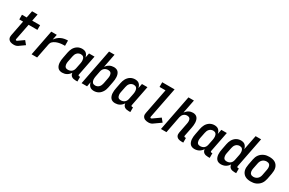

<svg xmlns="http://www.w3.org/2000/svg" viewBox="153 -2092 5194 3456"><g transform="rotate(30 2750.0 -364.0)"><path d="M253 12Q234 12 216 9.5Q198 7 182.5 0.5Q167 -6 154 -17.5Q141 -29 134 -44.5Q127 -60 126 -78Q125 -96 129 -114L191 -433H112V-530H210L238 -675H353L325 -530H489V-433H306L240 -96Q239 -89 242.5 -82.5Q246 -76 253 -76Q258 -76 263 -77Q268 -78 272 -81L390 -164L449 -92L332 -9Q322 -3 312.5 1Q303 5 293 7.5Q283 10 272.5 11Q262 12 253 12Z M618 0 721 -530H836L814 -419Q834 -450 863 -475Q892 -500 925.5 -515Q959 -530 993.5 -536Q1028 -542 1062 -542L1063 -433Q1047 -433 1032 -432.5Q1017 -432 1001 -431Q985 -430 969.5 -427.5Q954 -425 938.5 -421.5Q923 -418 907.5 -413Q892 -408 877 -401Q862 -394 848 -385Q834 -376 822 -364Q810 -352 803 -337.5Q796 -323 793 -307L733 0Z M1257 12Q1229 12 1204.5 3Q1180 -6 1164 -25.5Q1148 -45 1140 -70Q1132 -95 1130.5 -122Q1129 -149 1131.5 -176.5Q1134 -204 1140 -231L1163 -351Q1168 -375 1175.5 -398.5Q1183 -422 1195.5 -444Q1208 -466 1226 -485Q1244 -504 1266 -517Q1288 -530 1312 -536Q1336 -542 1359 -542Q1384 -542 1407 -535.5Q1430 -529 1446.5 -513.5Q1463 -498 1473 -477.5Q1483 -457 1487 -434L1506 -530H1620L1538 -111Q1537 -106 1537.5 -101Q1538 -96 1541 -92Q1544 -88 1549 -86.5Q1554 -85 1559 -85H1577V12H1540Q1517 12 1496 7.5Q1475 3 1458 -8Q1441 -19 1431 -38Q1421 -57 1420 -79Q1407 -58 1388.5 -40Q1370 -22 1349 -10.5Q1328 1 1304 6.5Q1280 12 1257 12ZM1321 -85Q1341 -85 1361.5 -91Q1382 -97 1398.5 -110.5Q1415 -124 1424.5 -143Q1434 -162 1438 -182L1462 -302Q1465 -318 1466 -334.5Q1467 -351 1465.5 -367Q1464 -383 1459 -397.5Q1454 -412 1444 -423.5Q1434 -435 1419 -440Q1404 -445 1388 -445Q1367 -445 1346 -436.5Q1325 -428 1309.5 -411Q1294 -394 1286 -374Q1278 -354 1274 -333L1250 -213Q1247 -198 1246 -183Q1245 -168 1247 -153.5Q1249 -139 1254 -125.5Q1259 -112 1268.5 -102.5Q1278 -93 1292 -89Q1306 -85 1321 -85Z M1917 12Q1892 12 1869.5 5.5Q1847 -1 1830.5 -16.5Q1814 -32 1804 -52.5Q1794 -73 1789 -96L1771 0H1657L1801 -740H1915L1860 -457Q1874 -477 1892 -493.5Q1910 -510 1931 -521Q1952 -532 1974.5 -537Q1997 -542 2019 -542Q2047 -542 2072 -533Q2097 -524 2113 -504.5Q2129 -485 2136.5 -460Q2144 -435 2146 -408Q2148 -381 2145 -353.5Q2142 -326 2137 -299L2114 -179Q2109 -155 2101.5 -131.5Q2094 -108 2081 -86Q2068 -64 2050.5 -45Q2033 -26 2011 -13Q1989 0 1964.5 6Q1940 12 1917 12ZM1888 -85Q1909 -85 1930.5 -93.5Q1952 -102 1967 -119Q1982 -136 1990.5 -156Q1999 -176 2003 -197L2026 -317Q2029 -332 2030 -347Q2031 -362 2029.5 -376.5Q2028 -391 2023 -404.5Q2018 -418 2008.5 -427.5Q1999 -437 1984.5 -441Q1970 -445 1955 -445Q1935 -445 1915 -439Q1895 -433 1878.5 -419.5Q1862 -406 1852 -387Q1842 -368 1838 -348L1815 -228Q1812 -212 1811 -195.5Q1810 -179 1811 -163Q1812 -147 1817.5 -132.5Q1823 -118 1832.5 -106.5Q1842 -95 1857 -90Q1872 -85 1888 -85Z M2357 12Q2329 12 2304.5 3Q2280 -6 2264 -25.5Q2248 -45 2240 -70Q2232 -95 2230.5 -122Q2229 -149 2231.5 -176.5Q2234 -204 2240 -231L2263 -351Q2268 -375 2275.5 -398.5Q2283 -422 2295.5 -444Q2308 -466 2326 -485Q2344 -504 2366 -517Q2388 -530 2412 -536Q2436 -542 2459 -542Q2484 -542 2507 -535.5Q2530 -529 2546.5 -513.5Q2563 -498 2573 -477.5Q2583 -457 2587 -434L2606 -530H2720L2638 -111Q2637 -106 2637.5 -101Q2638 -96 2641 -92Q2644 -88 2649 -86.5Q2654 -85 2659 -85H2677V12H2640Q2617 12 2596 7.5Q2575 3 2558 -8Q2541 -19 2531 -38Q2521 -57 2520 -79Q2507 -58 2488.5 -40Q2470 -22 2449 -10.5Q2428 1 2404 6.5Q2380 12 2357 12ZM2421 -85Q2441 -85 2461.5 -91Q2482 -97 2498.5 -110.5Q2515 -124 2524.5 -143Q2534 -162 2538 -182L2562 -302Q2565 -318 2566 -334.5Q2567 -351 2565.5 -367Q2564 -383 2559 -397.5Q2554 -412 2544 -423.5Q2534 -435 2519 -440Q2504 -445 2488 -445Q2467 -445 2446 -436.5Q2425 -428 2409.5 -411Q2394 -394 2386 -374Q2378 -354 2374 -333L2350 -213Q2347 -198 2346 -183Q2345 -168 2347 -153.5Q2349 -139 2354 -125.5Q2359 -112 2368.5 -102.5Q2378 -93 2392 -89Q2406 -85 2421 -85Z M3050 12Q3032 12 3014 9.5Q2996 7 2980 0.5Q2964 -6 2951.5 -17.5Q2939 -29 2931.5 -44.5Q2924 -60 2923.5 -78Q2923 -96 2927 -114L3030 -643H2906V-740H3163L3037 -96Q3036 -89 3040 -82.5Q3044 -76 3051 -76Q3055 -76 3060 -77Q3065 -78 3070 -81L3217 -185L3276 -113L3129 -9Q3120 -3 3110 1Q3100 5 3090 7.5Q3080 10 3070 11Q3060 12 3050 12Z M3740 12Q3722 12 3705 9.5Q3688 7 3673 0.5Q3658 -6 3646 -17Q3634 -28 3627.5 -43.5Q3621 -59 3621 -76Q3621 -93 3624 -111L3664 -317Q3667 -332 3668.5 -346.5Q3670 -361 3669 -375.5Q3668 -390 3663.5 -403Q3659 -416 3650 -426Q3641 -436 3627 -440.5Q3613 -445 3598 -445Q3579 -445 3560 -438.5Q3541 -432 3525.5 -418Q3510 -404 3501 -385.5Q3492 -367 3488 -348L3421 0H3307L3451 -740H3565L3510 -459Q3524 -478 3541 -494Q3558 -510 3578 -521Q3598 -532 3619.5 -537Q3641 -542 3663 -542Q3690 -542 3714 -532.5Q3738 -523 3753.5 -503Q3769 -483 3776 -458Q3783 -433 3784.5 -406.5Q3786 -380 3783 -353Q3780 -326 3775 -299L3738 -111Q3737 -106 3737.5 -101Q3738 -96 3741 -92Q3744 -88 3749 -86.5Q3754 -85 3759 -85H3777V12Z M4007 12Q3979 12 3954.5 3Q3930 -6 3914 -25.5Q3898 -45 3890 -70Q3882 -95 3880.5 -122Q3879 -149 3881.5 -176.5Q3884 -204 3890 -231L3913 -351Q3918 -375 3925.5 -398.5Q3933 -422 3945.5 -444Q3958 -466 3976 -485Q3994 -504 4016 -517Q4038 -530 4062 -536Q4086 -542 4109 -542Q4134 -542 4157 -535.5Q4180 -529 4196.5 -513.5Q4213 -498 4223 -477.5Q4233 -457 4237 -434L4256 -530H4370L4288 -111Q4287 -106 4287.5 -101Q4288 -96 4291 -92Q4294 -88 4299 -86.5Q4304 -85 4309 -85H4327V12H4290Q4267 12 4246 7.5Q4225 3 4208 -8Q4191 -19 4181 -38Q4171 -57 4170 -79Q4157 -58 4138.5 -40Q4120 -22 4099 -10.5Q4078 1 4054 6.5Q4030 12 4007 12ZM4071 -85Q4091 -85 4111.5 -91Q4132 -97 4148.5 -110.5Q4165 -124 4174.5 -143Q4184 -162 4188 -182L4212 -302Q4215 -318 4216 -334.5Q4217 -351 4215.5 -367Q4214 -383 4209 -397.5Q4204 -412 4194 -423.5Q4184 -435 4169 -440Q4154 -445 4138 -445Q4117 -445 4096 -436.5Q4075 -428 4059.5 -411Q4044 -394 4036 -374Q4028 -354 4024 -333L4000 -213Q3997 -198 3996 -183Q3995 -168 3997 -153.5Q3999 -139 4004 -125.5Q4009 -112 4018.5 -102.5Q4028 -93 4042 -89Q4056 -85 4071 -85Z M4557 12Q4529 12 4504.5 3Q4480 -6 4464 -25.5Q4448 -45 4440 -70Q4432 -95 4430.5 -122Q4429 -149 4431.5 -176.5Q4434 -204 4440 -231L4463 -351Q4468 -375 4475.5 -398.5Q4483 -422 4495.5 -444Q4508 -466 4526 -485Q4544 -504 4566 -517Q4588 -530 4612 -536Q4636 -542 4659 -542Q4684 -542 4707 -535.5Q4730 -529 4746.5 -513.5Q4763 -498 4773 -477.5Q4783 -457 4787 -434L4847 -740H4961L4838 -111Q4837 -106 4837.5 -101Q4838 -96 4841 -92Q4844 -88 4849 -86.5Q4854 -85 4859 -85H4877V12H4840Q4817 12 4796 7.5Q4775 3 4758 -8Q4741 -19 4731 -38Q4721 -57 4720 -79Q4707 -58 4688.5 -40Q4670 -22 4649 -10.5Q4628 1 4604 6.5Q4580 12 4557 12ZM4621 -85Q4641 -85 4661.5 -91Q4682 -97 4698.5 -110.5Q4715 -124 4724.5 -143Q4734 -162 4738 -182L4762 -302Q4765 -318 4766 -334.5Q4767 -351 4765.5 -367Q4764 -383 4759 -397.5Q4754 -412 4744 -423.5Q4734 -435 4719 -440Q4704 -445 4688 -445Q4667 -445 4646 -436.5Q4625 -428 4609.5 -411Q4594 -394 4586 -374Q4578 -354 4574 -333L4550 -213Q4547 -198 4546 -183Q4545 -168 4547 -153.5Q4549 -139 4554 -125.5Q4559 -112 4568.5 -102.5Q4578 -93 4592 -89Q4606 -85 4621 -85Z M5175 12Q5143 12 5113 6Q5083 0 5057.5 -15Q5032 -30 5014.5 -54Q4997 -78 4989 -107Q4981 -136 4982.5 -168Q4984 -200 4990 -231L5013 -351Q5018 -378 5028 -404Q5038 -430 5055 -453Q5072 -476 5095.5 -494Q5119 -512 5145 -523Q5171 -534 5197.5 -538Q5224 -542 5251 -542Q5283 -542 5313.5 -536Q5344 -530 5369.5 -515Q5395 -500 5412.5 -476Q5430 -452 5437.5 -423Q5445 -394 5444 -362Q5443 -330 5437 -299L5414 -179Q5408 -152 5398 -126Q5388 -100 5371 -77Q5354 -54 5330.5 -36Q5307 -18 5281.5 -7Q5256 4 5229 8Q5202 12 5175 12ZM5177 -85Q5198 -85 5220.5 -92.5Q5243 -100 5261 -116.5Q5279 -133 5289 -154Q5299 -175 5303 -197L5326 -317Q5329 -332 5330 -347.5Q5331 -363 5329 -378Q5327 -393 5321 -406Q5315 -419 5304.5 -428Q5294 -437 5279.5 -441Q5265 -445 5249 -445Q5228 -445 5205.5 -437.5Q5183 -430 5165.5 -413.5Q5148 -397 5138 -376Q5128 -355 5124 -333L5100 -213Q5097 -198 5096 -182.5Q5095 -167 5097 -152Q5099 -137 5105 -124Q5111 -111 5122 -102Q5133 -93 5147 -89Q5161 -85 5177 -85Z"/></g></svg>

Font: Lode Term
Style: Bold Italic
Weight: 700
Italic angle: -11°
Monospace: yes
Designer: Belleve Invis
Foundry: Belleve Invis
Version: Version 29.2.0